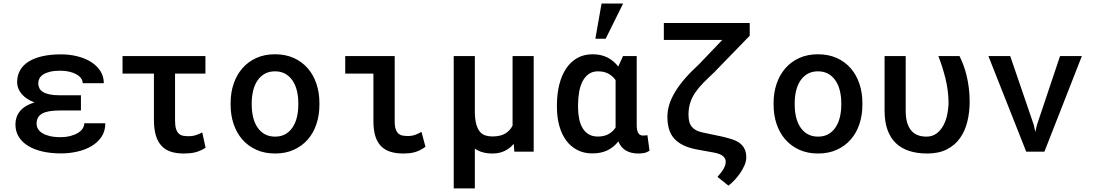

<svg xmlns="http://www.w3.org/2000/svg" viewBox="-20 -838 6041 1061"><path d="M65.4 -149.4Q65.4 -194.3 91.8 -225.3Q118.2 -256.3 170.4 -272Q124 -289.6 99.4 -319.1Q74.7 -348.6 74.7 -383.8Q74.7 -421.4 91.3 -450.2Q107.9 -479 139.2 -498.3Q170.4 -517.6 215.3 -527.6Q260.3 -537.6 316.9 -537.6Q365.2 -537.6 408.4 -526.6Q451.7 -515.6 483.9 -495.1Q516.1 -474.6 534.9 -445.1Q553.7 -415.5 553.7 -378.4H437Q437 -393.6 427.5 -406Q418 -418.5 401.4 -427.7Q384.8 -437 362.3 -442.1Q339.8 -447.3 314 -447.3Q279.3 -447.3 255.6 -441.4Q231.9 -435.5 217.8 -425.8Q203.6 -416 197.5 -403.6Q191.4 -391.1 191.4 -378.4Q191.4 -363.8 197.3 -351.3Q203.1 -338.9 217 -330.1Q231 -321.3 253.7 -316.4Q276.4 -311.5 310.1 -311.5H427.2V-227.5H310.1Q243.2 -227.5 212.6 -210.2Q182.1 -192.9 182.1 -153.8Q182.1 -139.2 189.7 -126Q197.3 -112.8 213.4 -102.5Q229.5 -92.3 254.4 -86.2Q279.3 -80.1 313.5 -80.1Q344.2 -80.1 368.7 -86.4Q393.1 -92.8 410.4 -103.3Q427.7 -113.8 436.8 -127.7Q445.8 -141.6 445.8 -156.7H562Q562 -113.3 540.8 -81.8Q519.5 -50.3 484.9 -30Q450.2 -9.8 406.2 0Q362.3 9.8 316.9 9.8Q260.3 9.8 214.1 -1Q168 -11.7 134.8 -32.2Q101.6 -52.7 83.5 -82.3Q65.4 -111.8 65.4 -149.4Z M1115.2 -431.2H947.3V-172.9Q947.3 -142.1 953.1 -124.8Q959 -107.4 969.2 -98.6Q979.5 -89.8 993.2 -87.6Q1006.8 -85.4 1022.5 -85.4Q1045.9 -85.4 1064.2 -91.8Q1082.5 -98.1 1097.7 -106L1116.2 -21.5Q1100.6 -11.7 1085.7 -5.4Q1070.8 1 1056.2 4.4Q1041.5 7.8 1026.4 9Q1011.2 10.3 995.1 10.3Q956.1 10.3 925.5 0.7Q895 -8.8 873.8 -30.8Q852.5 -52.7 841.6 -88.4Q830.6 -124 830.6 -176.3V-431.2H657.2V-528.3H1115.2Z M1254.4 -269Q1254.4 -326.2 1271.2 -375.5Q1288.1 -424.8 1319.6 -460.9Q1351.1 -497.1 1396.5 -517.6Q1441.9 -538.1 1499.5 -538.1Q1557.6 -538.1 1603.3 -517.6Q1648.9 -497.1 1680.4 -460.9Q1711.9 -424.8 1728.5 -375.5Q1745.1 -326.2 1745.1 -269V-258.8Q1745.1 -201.2 1728.5 -151.9Q1711.9 -102.5 1680.4 -66.7Q1648.9 -30.8 1603.5 -10.3Q1558.1 10.3 1500.5 10.3Q1442.4 10.3 1396.7 -10.3Q1351.1 -30.8 1319.6 -66.7Q1288.1 -102.5 1271.2 -151.9Q1254.4 -201.2 1254.4 -258.8ZM1371.1 -258.8Q1371.1 -222.7 1378.7 -190.9Q1386.2 -159.2 1402.1 -135Q1418 -110.8 1442.4 -96.9Q1466.8 -83 1500.5 -83Q1533.2 -83 1557.4 -96.9Q1581.5 -110.8 1597.4 -135Q1613.3 -159.2 1620.8 -190.9Q1628.4 -222.7 1628.4 -258.8V-269Q1628.4 -304.2 1620.8 -335.9Q1613.3 -367.7 1597.4 -391.6Q1581.5 -415.5 1557.4 -429.7Q1533.2 -443.8 1499.5 -443.8Q1466.3 -443.8 1441.9 -429.7Q1417.5 -415.5 1401.9 -391.6Q1386.2 -367.7 1378.7 -335.9Q1371.1 -304.2 1371.1 -269Z M1887.7 -528.3H2161.1V-168Q2161.1 -139.2 2167.2 -122.8Q2173.3 -106.4 2183.6 -98.4Q2193.8 -90.3 2207.3 -88.4Q2220.7 -86.4 2235.4 -86.4Q2257.3 -86.4 2276.6 -93.8Q2295.9 -101.1 2309.1 -109.4L2331.1 -26.9Q2315.4 -15.1 2300.3 -7.8Q2285.2 -0.5 2270.3 3.4Q2255.4 7.3 2240.2 8.8Q2225.1 10.3 2209.5 10.3Q2169.4 10.3 2138.7 1Q2107.9 -8.3 2086.7 -29.3Q2065.4 -50.3 2054.4 -84.7Q2043.5 -119.1 2043.5 -169.4V-431.2H1887.7Z M2604 -528.3V-225.6Q2604 -181.2 2611.3 -153.6Q2618.7 -126 2631.6 -110.6Q2644.5 -95.2 2662.1 -89.6Q2679.7 -84 2700.7 -84Q2745.1 -84 2771.7 -99.9Q2798.3 -115.7 2812.5 -144V-528.3H2929.2V0H2822.3L2818.8 -43Q2797.4 -17.6 2768.3 -3.7Q2739.3 10.3 2701.2 10.3Q2641.6 10.3 2604 -17.1V203.1H2487.3V-528.3Z M3498.5 -528.3V-147Q3498.5 -129.4 3501.2 -118.2Q3503.9 -106.9 3508.8 -100.3Q3513.7 -93.8 3520.3 -91.3Q3526.9 -88.9 3534.7 -88.9Q3547.9 -88.9 3557.6 -91.3L3569.3 -4.9Q3553.7 4.9 3538.8 7.6Q3523.9 10.3 3507.3 10.3Q3467.8 10.3 3439.7 -5.6Q3411.6 -21.5 3397 -56.6Q3372.1 -24.4 3336.7 -7.3Q3301.3 9.8 3253.4 9.8Q3206.5 9.8 3169.9 -9.3Q3133.3 -28.3 3108.4 -62.3Q3083.5 -96.2 3070.6 -143.3Q3057.6 -190.4 3057.6 -246.6V-256.8Q3057.6 -318.4 3070.6 -370.1Q3083.5 -421.9 3108.4 -459.2Q3133.3 -496.6 3169.9 -517.3Q3206.5 -538.1 3254.4 -538.1Q3301.8 -538.1 3336.7 -520.3Q3371.6 -502.4 3396.5 -470.2L3422.9 -528.3ZM3174.3 -246.6Q3174.3 -212.4 3180.2 -182.6Q3186 -152.8 3199 -130.9Q3211.9 -108.9 3232.7 -96.2Q3253.4 -83.5 3283.2 -83.5Q3318.8 -83.5 3342.8 -96.9Q3366.7 -110.4 3381.8 -133.3V-147V-395.5Q3366.2 -417.5 3342.3 -430.7Q3318.4 -443.8 3284.2 -443.8Q3254.4 -443.8 3233.4 -429Q3212.4 -414.1 3199.2 -388.4Q3186 -362.8 3180.2 -328.9Q3174.3 -294.9 3174.3 -256.8ZM3304.2 -818.4H3423.3L3327.1 -624H3270Z M4123 -710.9V-640.6L3923.8 -435.5Q3890.6 -404.8 3864.7 -378.2Q3838.9 -351.6 3821 -325Q3803.2 -298.3 3793.9 -269Q3784.7 -239.7 3784.7 -204.1Q3784.7 -181.2 3789.3 -164.6Q3793.9 -147.9 3804 -136.2Q3814 -124.5 3829.3 -116.9Q3844.7 -109.4 3866.7 -105L3969.2 -83.5Q3998.5 -76.7 4023.4 -68.8Q4048.3 -61 4066.2 -48.3Q4084 -35.6 4094 -16.1Q4104 3.4 4104 33.7Q4103.5 53.7 4094 75.7Q4084.5 97.7 4070.1 118.7Q4055.7 139.6 4038.6 157.7Q4021.5 175.8 4005.4 188L3944.8 139.6Q3968.3 113.3 3979.5 93Q3990.7 72.8 3990.2 54.7Q3990.7 38.6 3975.8 25.1Q3960.9 11.7 3924.3 4.9L3835 -11.2Q3789.1 -19.5 3757.1 -34.9Q3725.1 -50.3 3705.3 -72.8Q3685.5 -95.2 3676.8 -125.2Q3668 -155.3 3668 -193.4Q3668 -259.3 3710.7 -330.3Q3753.4 -401.4 3843.8 -483.9L3971.2 -617.2H3648.4V-710.9Z M4254.9 -269Q4254.9 -326.2 4271.7 -375.5Q4288.6 -424.8 4320.1 -460.9Q4351.6 -497.1 4397 -517.6Q4442.4 -538.1 4500 -538.1Q4558.1 -538.1 4603.8 -517.6Q4649.4 -497.1 4680.9 -460.9Q4712.4 -424.8 4729 -375.5Q4745.6 -326.2 4745.6 -269V-258.8Q4745.6 -201.2 4729 -151.9Q4712.4 -102.5 4680.9 -66.7Q4649.4 -30.8 4604 -10.3Q4558.6 10.3 4501 10.3Q4442.9 10.3 4397.2 -10.3Q4351.6 -30.8 4320.1 -66.7Q4288.6 -102.5 4271.7 -151.9Q4254.9 -201.2 4254.9 -258.8ZM4371.6 -258.8Q4371.6 -222.7 4379.2 -190.9Q4386.7 -159.2 4402.6 -135Q4418.5 -110.8 4442.9 -96.9Q4467.3 -83 4501 -83Q4533.7 -83 4557.9 -96.9Q4582 -110.8 4597.9 -135Q4613.8 -159.2 4621.3 -190.9Q4628.9 -222.7 4628.9 -258.8V-269Q4628.9 -304.2 4621.3 -335.9Q4613.8 -367.7 4597.9 -391.6Q4582 -415.5 4557.9 -429.7Q4533.7 -443.8 4500 -443.8Q4466.8 -443.8 4442.4 -429.7Q4418 -415.5 4402.3 -391.6Q4386.7 -367.7 4379.2 -335.9Q4371.6 -304.2 4371.6 -269Z M4984.9 -528.3V-226.1Q4984.9 -186.5 4993.4 -159.2Q5002 -131.8 5017.1 -115Q5032.2 -98.1 5053.2 -90.6Q5074.2 -83 5099.1 -83Q5131.8 -83 5155 -100.1Q5178.2 -117.2 5193.1 -144.8Q5208 -172.4 5214.8 -207Q5221.7 -241.7 5221.7 -276.4Q5220.2 -341.8 5204.6 -404.5Q5189 -467.3 5165.5 -528.3H5282.2Q5293.5 -505.9 5303.7 -478.8Q5314 -451.7 5321.5 -420.2Q5329.1 -388.7 5333.7 -352.5Q5338.4 -316.4 5338.4 -276.4Q5338.4 -218.3 5325.7 -166.3Q5313 -114.3 5285.2 -75Q5257.3 -35.6 5212.6 -12.7Q5168 10.3 5104 10.3Q5048.8 10.3 5005.1 -3.7Q4961.4 -17.6 4930.9 -46.6Q4900.4 -75.7 4884.3 -120.4Q4868.2 -165 4868.2 -227.1V-528.3Z M5692.9 -147.5 5701.2 -108.4 5710 -147 5837.9 -528.3H5958.5L5751.5 0H5650.9L5441.9 -528.3H5562.5Z"/></svg>

Font: Roboto Mono
Style: Regular
Weight: 500
Designer: Google
Version: Version 2.000986; 2015; ttfautohint (v1.3)